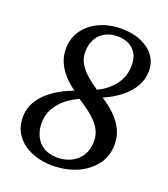

<svg xmlns="http://www.w3.org/2000/svg" viewBox="-139 -851 840 959"><g transform="rotate(20 281.0 -371.5)"><path d="M247.5 9.5Q208 9.5 169.5 -1Q131 -11.5 99.2 -33.2Q67.5 -55 48.5 -88.5Q29.5 -122 29.5 -167.5Q29.5 -218 56 -258.8Q82.5 -299.5 127.2 -329.8Q172 -360 227 -380Q195 -402 169.5 -430Q144 -458 129.2 -491.2Q114.5 -524.5 114.5 -563.5Q114.5 -605 131.5 -639.2Q148.5 -673.5 179.5 -698.8Q210.5 -724 252.2 -737.8Q294 -751.5 343 -751.5Q401 -751.5 446 -732.8Q491 -714 516.8 -680Q542.5 -646 543 -600.5Q543 -556 521.8 -518.2Q500.5 -480.5 461.8 -449.5Q423 -418.5 370.5 -395.5Q408.5 -372 439.8 -342.2Q471 -312.5 489.2 -276Q507.5 -239.5 507.5 -196Q507.5 -133 472.2 -86.8Q437 -40.5 378.2 -15.5Q319.5 9.5 247.5 9.5ZM330 -423Q384.5 -448 418.5 -492.8Q452.5 -537.5 452 -595.5Q452.5 -634 437.5 -659Q422.5 -684 396.5 -696.5Q370.5 -709 337 -709Q300 -709 271.5 -693.5Q243 -678 227 -649.2Q211 -620.5 211 -580.5Q211 -547 227 -519.8Q243 -492.5 269.8 -468.8Q296.5 -445 330 -423ZM259 -36.5Q300.5 -36.5 333.5 -53Q366.5 -69.5 385.8 -100.5Q405 -131.5 405 -175Q405 -203.5 394.8 -227Q384.5 -250.5 365.8 -271Q347 -291.5 321.5 -310.8Q296 -330 265 -350Q229 -335 197.5 -309.5Q166 -284 146.8 -249.8Q127.5 -215.5 127.5 -173.5Q127.5 -134 142.8 -103Q158 -72 187.5 -54.2Q217 -36.5 259 -36.5Z"/></g></svg>

Font: Merriweather 36pt
Style: Italic
Weight: 400
Italic angle: -7.8°
Version: Version 2.101